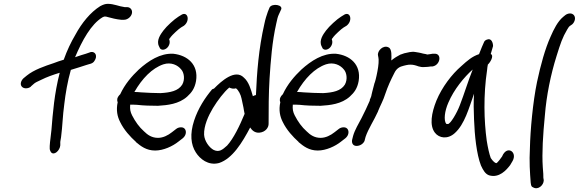

<svg xmlns="http://www.w3.org/2000/svg" viewBox="-20 -766 3015 1000"><path d="M541 -746C529 -746 517 -742 502 -734C451 -702 406 -647 372 -584C350 -547 329 -503 312 -455C295 -450 274 -443 259 -437C214 -422 157 -403 119 -372L102 -358C96 -352 91 -345 89 -336C85 -318 98 -306 115 -306C124 -306 134 -309 141 -315V-316L157 -330C162 -335 176 -342 196 -351C224 -365 255 -376 291 -387C263 -279 255 -177 248 -90C246 -65 240 -30 239 -6V9C239 14 243 23 245 26C261 47 292 18 294 -9V-21C293 -27 296 -37 298 -51C306 -113 306 -160 315 -225C321 -277 332 -343 349 -402C378 -410 414 -423 428 -427C444 -433 463 -433 472 -449C489 -473 478 -499 453 -495L427 -486C413 -482 397 -477 371 -468C408 -555 454 -640 514 -676C520 -679 524 -680 526 -680C532 -680 535 -679 542 -677C560 -672 587 -665 611 -663H626C644 -663 663 -678 667 -696C671 -713 660 -729 641 -729H629C598 -733 574 -746 541 -746Z M591 -252C590 -246 590 -240 593 -234C584 -192 591 -159 606 -130C626 -89 658 -54 688 -27V-26C713 -5 742 18 788 18C831 18 879 -4 910 -29L932 -46C939 -52 945 -60 947 -69C951 -85 944 -103 923 -103C914 -103 904 -100 897 -94L875 -77C855 -61 829 -48 803 -48C771 -48 749 -63 730 -82C705 -104 685 -132 668 -165C659 -183 656 -197 658 -221C668 -221 680 -221 694 -220C727 -216 766 -215 802 -215H803C852 -218 912 -224 955 -263C978 -284 994 -305 1001 -344C1015 -430 956 -478 883 -486C815 -490 753 -449 703 -404C666 -369 630 -327 606 -275C599 -269 593 -260 591 -252ZM831 -431C871 -444 906 -427 924 -404C938 -389 945 -353 929 -325C908 -292 867 -284 816 -281C784 -281 746 -283 714 -285C703 -286 692 -287 680 -287C720 -357 772 -411 831 -431ZM812 -517V-516C815 -511 821 -507 828 -507C841 -507 858 -518 863 -539C865 -549 863 -557 861 -562C862 -564 865 -568 868 -571V-572C876 -583 911 -616 923 -623L938 -632C973 -659 957 -712 922 -687L909 -679C888 -666 848 -630 831 -607C816 -587 793 -555 808 -525Z M1313 -271C1308 -270 1302 -268 1297 -265C1287 -300 1276 -340 1250 -362C1205 -408 1133 -344 1095 -305C1092 -303 1087 -302 1085 -301C1048 -257 1012 -202 991 -138C968 -68 974 -12 1000 28C1021 61 1064 98 1121 83C1191 60 1242 -24 1283 -102C1291 -90 1305 -73 1331 -75C1363 -78 1380 -102 1379 -123C1379 -196 1379 -276 1384 -358C1390 -448 1397 -547 1419 -644C1423 -664 1427 -680 1432 -690L1443 -714C1459 -741 1397 -751 1384 -727L1375 -705C1369 -688 1362 -667 1357 -642C1327 -511 1318 -388 1313 -271ZM1043 -64C1041 -110 1065 -163 1089 -203C1114 -244 1147 -287 1173 -309L1174 -310C1185 -305 1196 -302 1209 -306C1222 -297 1234 -273 1238 -253L1248 -206C1250 -196 1251 -185 1254 -173C1229 -112 1196 -44 1163 -8C1138 15 1121 28 1093 15C1070 3 1045 -31 1043 -64Z M1438 -252C1437 -246 1437 -240 1440 -234C1431 -192 1438 -159 1453 -130C1473 -89 1505 -54 1535 -27V-26C1560 -5 1589 18 1635 18C1678 18 1726 -4 1757 -29L1779 -46C1786 -52 1792 -60 1794 -69C1798 -85 1791 -103 1770 -103C1761 -103 1751 -100 1744 -94L1722 -77C1702 -61 1676 -48 1650 -48C1618 -48 1596 -63 1577 -82C1552 -104 1532 -132 1515 -165C1506 -183 1503 -197 1505 -221C1515 -221 1527 -221 1541 -220C1574 -216 1613 -215 1649 -215H1650C1699 -218 1759 -224 1802 -263C1825 -284 1841 -305 1848 -344C1862 -430 1803 -478 1730 -486C1662 -490 1600 -449 1550 -404C1513 -369 1477 -327 1453 -275C1446 -269 1440 -260 1438 -252ZM1678 -431C1718 -444 1753 -427 1771 -404C1785 -389 1792 -353 1776 -325C1755 -292 1714 -284 1663 -281C1631 -281 1593 -283 1561 -285C1550 -286 1539 -287 1527 -287C1567 -357 1619 -411 1678 -431ZM1659 -517V-516C1662 -511 1668 -507 1675 -507C1688 -507 1705 -518 1710 -539C1712 -549 1710 -557 1708 -562C1709 -564 1712 -568 1715 -571V-572C1723 -583 1758 -616 1770 -623L1785 -632C1820 -659 1804 -712 1769 -687L1756 -679C1735 -666 1695 -630 1678 -607C1663 -587 1640 -555 1655 -525Z M2233 -420C2275 -427 2283 -491 2240 -486H2232C2224 -484 2217 -484 2205 -482C2204 -482 2202 -483 2199 -484L2183 -487C2175 -489 2169 -491 2162 -492L2144 -495C2123 -499 2103 -492 2088 -489H2087L2067 -482H2066C2050 -474 2034 -464 2018 -451C2019 -472 2022 -511 2004 -519C1977 -534 1943 -501 1949 -476C1950 -467 1952 -465 1952 -456C1953 -433 1948 -403 1941 -371C1938 -358 1935 -345 1932 -336L1931 -335C1927 -318 1923 -305 1919 -289L1915 -272C1914 -266 1914 -265 1911 -258C1905 -243 1906 -248 1906 -242C1893 -212 1878 -180 1863 -151C1848 -122 1828 -90 1819 -58L1814 -38C1811 -24 1816 -6 1837 -6C1856 -6 1873 -18 1879 -33V-34L1884 -53C1898 -95 1928 -139 1949 -186V-187C1960 -215 1977 -245 1986 -275C1993 -295 2001 -317 2008 -332L2020 -358L2034 -386C2045 -409 2061 -419 2084 -424L2097 -427C2110 -430 2125 -430 2138 -427C2151 -425 2166 -414 2193 -417C2203 -417 2213 -418 2225 -420Z M2536 -485C2540 -498 2544 -514 2548 -526C2548 -542 2540 -569 2517 -560C2510 -558 2505 -554 2502 -549C2496 -536 2484 -508 2475 -484C2439 -472 2415 -451 2383 -422C2333 -379 2282 -312 2253 -242C2227 -177 2216 -113 2245 -75C2267 -46 2312 -39 2349 -73C2400 -119 2422 -202 2449 -278C2446 -234 2447 -187 2449 -143C2452 -61 2462 37 2485 96C2497 122 2508 140 2527 147C2580 163 2618 119 2637 94L2650 72C2676 25 2620 -12 2595 49L2581 68C2577 73 2567 85 2564 84L2563 83H2562C2558 82 2547 74 2536 57C2528 35 2521 4 2515 -34C2501 -136 2497 -270 2517 -402C2518 -413 2519 -421 2521 -430C2530 -437 2556 -475 2536 -485ZM2442 -404C2418 -344 2398 -277 2375 -218C2360 -178 2325 -118 2312 -120C2311 -120 2308 -120 2304 -121C2290 -140 2296 -188 2315 -231C2344 -300 2398 -365 2442 -404Z M2757 210C2782 225 2812 199 2812 173V172L2810 160C2810 151 2810 132 2807 105C2802 30 2808 -65 2818 -166C2826 -267 2848 -377 2879 -475C2899 -539 2909 -570 2934 -612C2941 -624 2945 -629 2946 -629L2947 -630L2960 -639C2967 -645 2972 -654 2974 -663C2978 -682 2966 -696 2949 -696C2940 -696 2930 -692 2924 -687L2913 -678C2885 -655 2864 -613 2848 -576C2819 -512 2796 -428 2777 -339C2755 -233 2742 -86 2740 4C2736 78 2740 132 2744 185C2746 207 2751 207 2757 210Z"/></svg>

Font: Stray Cat
Style: ExBdCnObl
Weight: 800
Version: Version 1.0